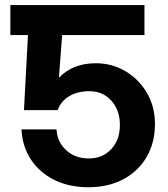

<svg xmlns="http://www.w3.org/2000/svg" viewBox="-20 -748 679 778"><path d="M338.4 10.7Q260.7 10.7 200.9 -18.6Q141.1 -47.9 106 -100.6Q70.8 -153.3 66.9 -223.6H209Q211.9 -172.4 248.3 -139.2Q284.7 -106 339.4 -106Q396 -106 430.9 -143.8Q465.8 -181.6 465.8 -241.2Q465.8 -301.3 431.4 -339.8Q397 -378.4 342.3 -378.4Q293.9 -378.4 260.3 -358.2Q226.6 -337.9 213.9 -301.8H77.1L93.3 -606H22V-727.5H565.4V-606H231.9L218.8 -434.1H219.7Q275.9 -491.7 368.2 -491.7Q433.6 -491.7 488.3 -459.5Q543 -427.2 575.4 -371.3Q607.9 -315.4 607.9 -245.1Q607.9 -170.4 574.5 -112.5Q541 -54.7 480.2 -22Q419.4 10.7 338.4 10.7Z"/></svg>

Font: Inter Display
Style: Bold
Weight: 700
Designer: Rasmus Andersson
Foundry: rsms
Version: Version 4.001;git-9221beed3